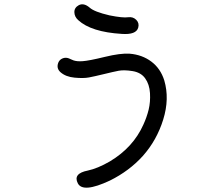

<svg xmlns="http://www.w3.org/2000/svg" viewBox="-20 -821 1040 900"><path d="M346.7 -726.6Q329.1 -742.2 328.6 -763.7Q328.1 -785.2 349.6 -796.9Q373 -808.6 400.4 -785.2Q421.9 -765.6 493.2 -749Q556.6 -736.3 581.1 -740.2Q603.5 -743.2 618.7 -728Q633.8 -712.9 627.9 -691.4Q618.2 -657.2 550.8 -662.1Q407.2 -670.9 346.7 -726.6ZM750 -444.3Q775.4 -358.4 745.1 -260.7Q714.8 -163.1 649.4 -89.8Q585.9 -19.5 495.1 25.4Q368.2 85 344.7 38.1Q321.3 -7.8 391.6 -21.5Q437.5 -31.2 495.1 -64.5Q604.5 -129.9 652.3 -237.3Q668 -271.5 676.8 -307.1Q685.5 -342.8 683.1 -384.3Q680.7 -425.8 660.2 -454.1Q640.6 -481.4 601.1 -487.8Q561.5 -494.1 536.1 -489.3Q510.7 -484.4 466.8 -473.6Q422.9 -462.9 397 -458Q371.1 -453.1 329.6 -457Q288.1 -460.9 263.7 -482.4Q245.1 -499 251.5 -522Q257.8 -544.9 282.2 -549.8Q290 -550.8 296.4 -549.3Q302.7 -547.9 311.5 -543.5Q320.3 -539.1 324.2 -538.1Q340.8 -532.2 367.2 -534.2Q396.5 -536.1 470.7 -554.2Q544.9 -572.3 587.9 -569.3Q646.5 -564.5 689.5 -532.2Q732.4 -500 750 -444.3Z"/></svg>

Font: irohamaru Regular
Style: Regular
Weight: 400
Designer: [Source Han Sans]
Ryoko NISHIZUKA  (kana & ideographs); Paul D. Hunt (Latin, Greek & Cyrillic); Wenlong ZHANG  (bopomofo
Version: Version 1.00